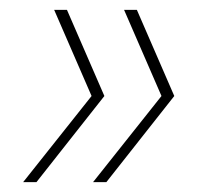

<svg xmlns="http://www.w3.org/2000/svg" viewBox="-20 -490 415 390"><path d="M116 -470 192 -295 54 -120H27L166 -295L90 -470ZM258 -470 334 -295 196 -120H169L308 -295L232 -470Z"/></svg>

Font: DM Sans 10pt Thin
Style: Italic
Weight: 250
Italic angle: -10°
Version: Version 4.004;gftools[0.9.30]